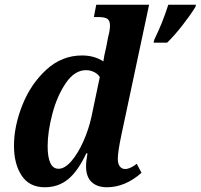

<svg xmlns="http://www.w3.org/2000/svg" viewBox="-20 -780 847 810"><path d="M39 -165Q39 -248 74.5 -337Q110 -426 175.5 -486Q241 -546 326 -546Q378 -546 416 -521Q419 -544 428 -581L436 -623Q444 -652 444 -672Q444 -693 433 -700.5Q422 -708 396 -708H376L386 -760H609L493 -215Q477 -140 477 -110Q477 -89 485.5 -78Q494 -67 508 -67Q519 -67 532.5 -73.5Q546 -80 557 -89L577 -51Q508 10 431 10Q390 10 366.5 -12Q343 -34 343 -79Q343 -99 349 -133H344Q309 -58 267.5 -24Q226 10 169 10Q104 10 71.5 -39Q39 -88 39 -165ZM366 -288 401 -455Q392 -469 376 -476.5Q360 -484 343 -484Q295 -484 258 -430Q221 -376 201 -300Q181 -224 181 -164Q181 -68 227 -68Q253 -68 280.5 -99.5Q308 -131 331 -182Q354 -233 366 -288ZM631 -613Q666 -684 690 -760H807L804 -750Q783 -716 749.5 -673Q716 -630 685 -600H628Z"/></svg>

Font: Noto Serif Narrow
Style: Bold Italic
Weight: 700
Width: 4
Italic angle: -12°
Designer: Monotype Design Team
Foundry: Monotype Imaging Inc.
Version: Version 1.001